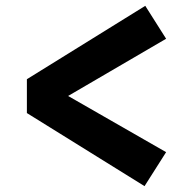

<svg xmlns="http://www.w3.org/2000/svg" viewBox="-20 -648 655 652"><path d="M473.3 -628.2 544.1 -516.4 211.3 -322.1 544.1 -131.3 470.8 -15.9 71.3 -264.1V-379Z"/></svg>

Font: Fira Code
Style: Bold
Weight: 700
Monospace: yes
Designer: Carrois Corporate, Edenspiekermann AG, Nikita Prokopov
Foundry: Carrois Corporate, Edenspiekermann AG, Nikita Prokopov
Version: Version 6.000; ttfautohint (v1.8.2) -l 8 -r 50 -G 200 -x 14 